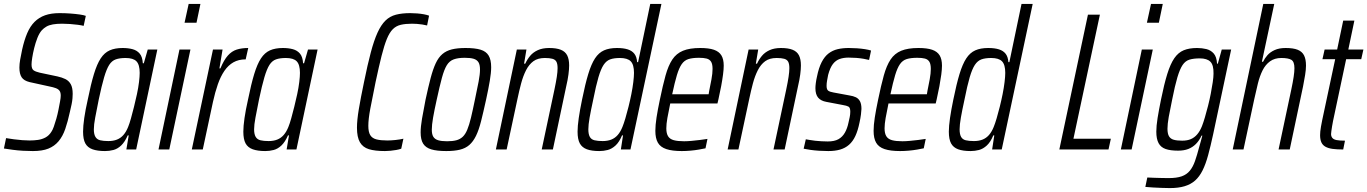

<svg xmlns="http://www.w3.org/2000/svg" viewBox="-26 -763 6979 980"><path d="M142 8Q118 8 91 6.5Q64 5 38.5 1.5Q13 -2 -6 -5L5 -58Q23 -55 45 -52Q67 -49 88.5 -47.5Q110 -46 125 -46Q148 -46 168.5 -49Q189 -52 206.5 -61.5Q224 -71 236 -90Q242 -98 248.5 -116Q255 -134 261.5 -157Q268 -180 272.5 -203Q277 -226 280.5 -245Q284 -264 284 -275Q284 -291 278 -299.5Q272 -308 259 -313Q246 -318 225 -322L125 -344Q96 -351 84.5 -368.5Q73 -386 73 -418Q73 -436 77 -459Q81 -482 87 -510Q98 -559 113 -594Q128 -629 150.5 -651.5Q173 -674 204 -685Q235 -696 278 -696Q307 -696 333.5 -694Q360 -692 381 -689Q402 -686 412 -682L401 -631Q390 -634 371 -636.5Q352 -639 331 -640.5Q310 -642 291 -642Q264 -642 244 -638.5Q224 -635 210.5 -627Q197 -619 187 -608Q174 -593 164.5 -568.5Q155 -544 148.5 -517.5Q142 -491 138.5 -468.5Q135 -446 135 -434Q135 -412 145 -404.5Q155 -397 177 -392L267 -373Q290 -368 307.5 -359.5Q325 -351 335 -333.5Q345 -316 345 -284Q345 -275 344 -261.5Q343 -248 339.5 -231Q336 -214 331 -193Q320 -142 307 -104.5Q294 -67 273 -42Q252 -17 221 -4.5Q190 8 142 8Z M510 8Q471 8 446 -1Q421 -10 409.5 -31Q398 -52 398 -91Q398 -119 404 -160.5Q410 -202 422 -255Q438 -334 453.5 -385Q469 -436 488 -465Q507 -494 534 -506Q561 -518 600 -518Q628 -518 650.5 -512Q673 -506 687 -489.5Q701 -473 703 -440H708L728 -510H777L669 0H619L631 -72H626Q611 -38 592.5 -20.5Q574 -3 553 2.5Q532 8 510 8ZM527 -43Q552 -43 571 -50.5Q590 -58 604 -74Q618 -90 628 -115Q635 -132 642.5 -159Q650 -186 658 -218Q666 -250 673 -282.5Q680 -315 683.5 -344Q687 -373 687 -391Q687 -433 670.5 -450Q654 -467 615 -467Q585 -467 565 -460Q545 -453 531.5 -432Q518 -411 505.5 -368.5Q493 -326 478 -255Q467 -200 460 -163Q453 -126 453 -103Q453 -78 461 -64.5Q469 -51 485.5 -47Q502 -43 527 -43Z M916 -647 937 -743H997L977 -647ZM783 0 890 -510H946L838 0Z M953 0 1061 -510H1110L1094 -414H1099Q1117 -457 1137 -479.5Q1157 -502 1182.5 -510Q1208 -518 1241 -518L1228 -460Q1192 -460 1165.5 -445Q1139 -430 1119.5 -401.5Q1100 -373 1086 -333Q1072 -293 1061 -243L1009 0Z M1328 8Q1289 8 1264 -1Q1239 -10 1227.5 -31Q1216 -52 1216 -91Q1216 -119 1222 -160.5Q1228 -202 1240 -255Q1256 -334 1271.5 -385Q1287 -436 1306 -465Q1325 -494 1352 -506Q1379 -518 1418 -518Q1446 -518 1468.5 -512Q1491 -506 1505 -489.5Q1519 -473 1521 -440H1526L1546 -510H1595L1487 0H1437L1449 -72H1444Q1429 -38 1410.5 -20.5Q1392 -3 1371 2.5Q1350 8 1328 8ZM1345 -43Q1370 -43 1389 -50.5Q1408 -58 1422 -74Q1436 -90 1446 -115Q1453 -132 1460.5 -159Q1468 -186 1476 -218Q1484 -250 1491 -282.5Q1498 -315 1501.5 -344Q1505 -373 1505 -391Q1505 -433 1488.5 -450Q1472 -467 1433 -467Q1403 -467 1383 -460Q1363 -453 1349.5 -432Q1336 -411 1323.5 -368.5Q1311 -326 1296 -255Q1285 -200 1278 -163Q1271 -126 1271 -103Q1271 -78 1279 -64.5Q1287 -51 1303.5 -47Q1320 -43 1345 -43Z M1939 8Q1888 8 1857 -1.5Q1826 -11 1811 -37Q1796 -63 1796 -111Q1796 -149 1805.5 -206Q1815 -263 1832 -344Q1850 -433 1866.5 -495Q1883 -557 1901 -596.5Q1919 -636 1941.5 -658Q1964 -680 1995 -688Q2026 -696 2068 -696Q2085 -696 2103.5 -694.5Q2122 -693 2138 -690Q2154 -687 2164 -683L2154 -633Q2142 -636 2129 -638Q2116 -640 2102.5 -641Q2089 -642 2077 -642Q2044 -642 2020 -636.5Q1996 -631 1979 -614Q1962 -597 1948.5 -564Q1935 -531 1921.5 -477.5Q1908 -424 1891 -344Q1874 -262 1864 -208Q1854 -154 1854 -121Q1854 -89 1864 -73Q1874 -57 1895.5 -51.5Q1917 -46 1951 -46Q1970 -46 1993 -48.5Q2016 -51 2033 -55L2022 -4Q2011 0 1996.5 2.5Q1982 5 1967 6.5Q1952 8 1939 8Z M2252 8Q2204 8 2175.5 -0.5Q2147 -9 2134 -29.5Q2121 -50 2121 -87Q2121 -116 2128 -157Q2135 -198 2146 -254Q2160 -319 2172 -364.5Q2184 -410 2198 -440Q2212 -470 2232 -487Q2252 -504 2280.5 -511Q2309 -518 2350 -518Q2398 -518 2426.5 -509.5Q2455 -501 2468 -479.5Q2481 -458 2481 -420Q2481 -392 2474 -350.5Q2467 -309 2455 -254Q2441 -190 2429.5 -144.5Q2418 -99 2403.5 -69.5Q2389 -40 2369.5 -23Q2350 -6 2321.5 1Q2293 8 2252 8ZM2256 -42Q2284 -42 2303 -47Q2322 -52 2335.5 -64.5Q2349 -77 2359 -101Q2369 -125 2378 -162.5Q2387 -200 2398 -254Q2410 -310 2417 -347Q2424 -384 2424 -408Q2424 -433 2416 -445.5Q2408 -458 2391.5 -463Q2375 -468 2346 -468Q2312 -468 2290 -460Q2268 -452 2254.5 -430Q2241 -408 2229.5 -365.5Q2218 -323 2203 -254Q2191 -200 2184.5 -162.5Q2178 -125 2178 -101Q2178 -77 2186 -64.5Q2194 -52 2211 -47Q2228 -42 2256 -42Z M2505 0 2612 -510H2661L2649 -438H2655Q2665 -460 2680 -478Q2695 -496 2719 -507Q2743 -518 2777 -518Q2814 -518 2836.5 -509Q2859 -500 2869 -480.5Q2879 -461 2879 -429Q2879 -410 2875.5 -383Q2872 -356 2864 -322L2796 0H2739L2804 -306Q2812 -344 2816 -370.5Q2820 -397 2820 -415Q2820 -437 2814 -448Q2808 -459 2793.5 -463Q2779 -467 2755 -467Q2719 -467 2696.5 -450.5Q2674 -434 2659 -404.5Q2644 -375 2634 -337.5Q2624 -300 2615 -257L2560 0Z M3033 8Q2994 8 2969.5 -1Q2945 -10 2933.5 -31Q2922 -52 2922 -91Q2922 -119 2928 -160.5Q2934 -202 2945 -255Q2961 -334 2976.5 -385Q2992 -436 3011 -465Q3030 -494 3057 -506Q3084 -518 3123 -518Q3156 -518 3178 -511Q3200 -504 3212 -488.5Q3224 -473 3226 -446H3231L3293 -743H3350L3192 0H3143L3154 -72H3149Q3135 -38 3116 -20.5Q3097 -3 3076 2.5Q3055 8 3033 8ZM3050 -43Q3075 -43 3094 -50.5Q3113 -58 3127 -74Q3141 -90 3151 -115Q3158 -132 3166 -159Q3174 -186 3182 -218Q3190 -250 3196.5 -282.5Q3203 -315 3206.5 -344Q3210 -373 3210 -391Q3210 -433 3193.5 -450Q3177 -467 3138 -467Q3108 -467 3088.5 -460Q3069 -453 3055 -432Q3041 -411 3028.5 -368.5Q3016 -326 3002 -255Q2990 -200 2983.5 -163Q2977 -126 2977 -103Q2977 -78 2984.5 -64.5Q2992 -51 3008.5 -47Q3025 -43 3050 -43Z M3454 8Q3405 8 3375 -2Q3345 -12 3332 -34.5Q3319 -57 3319 -95Q3319 -124 3325 -163Q3331 -202 3342 -254Q3357 -327 3371 -377.5Q3385 -428 3405.5 -459Q3426 -490 3460 -504Q3494 -518 3548 -518Q3592 -518 3618 -509Q3644 -500 3656 -480.5Q3668 -461 3668 -428Q3668 -409 3664.5 -382.5Q3661 -356 3655 -323.5Q3649 -291 3641 -256L3636 -235H3395Q3386 -192 3380.5 -161Q3375 -130 3375 -108Q3375 -82 3384 -67.5Q3393 -53 3413 -47.5Q3433 -42 3466 -42Q3483 -42 3504 -44Q3525 -46 3546 -48.5Q3567 -51 3585 -54L3575 -6Q3561 -3 3541 0.5Q3521 4 3498 6Q3475 8 3454 8ZM3405 -282H3591L3594 -300Q3600 -328 3605.5 -358.5Q3611 -389 3611 -411Q3611 -436 3603.5 -448Q3596 -460 3581 -464Q3566 -468 3542 -468Q3509 -468 3488 -461.5Q3467 -455 3453.5 -435.5Q3440 -416 3429 -379.5Q3418 -343 3405 -282Z M3688 0 3795 -510H3844L3832 -438H3838Q3848 -460 3863 -478Q3878 -496 3902 -507Q3926 -518 3960 -518Q3997 -518 4019.5 -509Q4042 -500 4052 -480.5Q4062 -461 4062 -429Q4062 -410 4058.5 -383Q4055 -356 4047 -322L3979 0H3922L3987 -306Q3995 -344 3999 -370.5Q4003 -397 4003 -415Q4003 -437 3997 -448Q3991 -459 3976.5 -463Q3962 -467 3938 -467Q3902 -467 3879.5 -450.5Q3857 -434 3842 -404.5Q3827 -375 3817 -337.5Q3807 -300 3798 -257L3743 0Z M4202 8Q4179 8 4155 6.5Q4131 5 4110.5 2Q4090 -1 4076 -4L4087 -52Q4095 -51 4107.5 -48.5Q4120 -46 4135.5 -44.5Q4151 -43 4167 -42Q4183 -41 4199 -41Q4233 -41 4253.5 -52.5Q4274 -64 4286.5 -86Q4299 -108 4305 -138Q4308 -151 4311 -165Q4314 -179 4314 -193Q4314 -214 4304.5 -219Q4295 -224 4276 -227L4192 -243Q4164 -248 4150 -264.5Q4136 -281 4136 -313Q4136 -323 4138 -339Q4140 -355 4144 -372Q4153 -417 4168 -446Q4183 -475 4203.5 -490.5Q4224 -506 4249.5 -512Q4275 -518 4306 -518Q4327 -518 4348.5 -516.5Q4370 -515 4389 -512Q4408 -509 4420 -505L4410 -457Q4399 -460 4381.5 -463Q4364 -466 4344.5 -467.5Q4325 -469 4305 -469Q4280 -469 4260 -462Q4240 -455 4225.5 -436.5Q4211 -418 4201 -381Q4198 -365 4195.5 -351.5Q4193 -338 4193 -325Q4193 -306 4201.5 -300Q4210 -294 4228 -291L4309 -276Q4329 -273 4342.5 -266.5Q4356 -260 4363.5 -246Q4371 -232 4371 -207Q4371 -199 4368.5 -179Q4366 -159 4361 -137Q4353 -97 4340 -69Q4327 -41 4307.5 -24Q4288 -7 4262 0.5Q4236 8 4202 8Z M4568 8Q4519 8 4489 -2Q4459 -12 4446 -34.5Q4433 -57 4433 -95Q4433 -124 4439 -163Q4445 -202 4456 -254Q4471 -327 4485 -377.5Q4499 -428 4519.5 -459Q4540 -490 4574 -504Q4608 -518 4662 -518Q4706 -518 4732 -509Q4758 -500 4770 -480.5Q4782 -461 4782 -428Q4782 -409 4778.5 -382.5Q4775 -356 4769 -323.5Q4763 -291 4755 -256L4750 -235H4509Q4500 -192 4494.5 -161Q4489 -130 4489 -108Q4489 -82 4498 -67.5Q4507 -53 4527 -47.5Q4547 -42 4580 -42Q4597 -42 4618 -44Q4639 -46 4660 -48.5Q4681 -51 4699 -54L4689 -6Q4675 -3 4655 0.5Q4635 4 4612 6Q4589 8 4568 8ZM4519 -282H4705L4708 -300Q4714 -328 4719.5 -358.5Q4725 -389 4725 -411Q4725 -436 4717.5 -448Q4710 -460 4695 -464Q4680 -468 4656 -468Q4623 -468 4602 -461.5Q4581 -455 4567.5 -435.5Q4554 -416 4543 -379.5Q4532 -343 4519 -282Z M4928 8Q4889 8 4864.5 -1Q4840 -10 4828.5 -31Q4817 -52 4817 -91Q4817 -119 4823 -160.5Q4829 -202 4840 -255Q4856 -334 4871.5 -385Q4887 -436 4906 -465Q4925 -494 4952 -506Q4979 -518 5018 -518Q5051 -518 5073 -511Q5095 -504 5107 -488.5Q5119 -473 5121 -446H5126L5188 -743H5245L5087 0H5038L5049 -72H5044Q5030 -38 5011 -20.5Q4992 -3 4971 2.5Q4950 8 4928 8ZM4945 -43Q4970 -43 4989 -50.5Q5008 -58 5022 -74Q5036 -90 5046 -115Q5053 -132 5061 -159Q5069 -186 5077 -218Q5085 -250 5091.5 -282.5Q5098 -315 5101.5 -344Q5105 -373 5105 -391Q5105 -433 5088.5 -450Q5072 -467 5033 -467Q5003 -467 4983.5 -460Q4964 -453 4950 -432Q4936 -411 4923.5 -368.5Q4911 -326 4897 -255Q4885 -200 4878.5 -163Q4872 -126 4872 -103Q4872 -78 4879.5 -64.5Q4887 -51 4903.5 -47Q4920 -43 4945 -43Z M5381 0 5527 -688H5588L5453 -55H5644L5632 0Z M5828 -647 5849 -743H5909L5889 -647ZM5695 0 5802 -510H5858L5750 0Z M5945 197Q5925 197 5903 196Q5881 195 5859.5 194Q5838 193 5820 191L5830 143Q5848 144 5866.5 144.5Q5885 145 5903.5 145.5Q5922 146 5939 146Q5980 146 6005.5 137Q6031 128 6047 108.5Q6063 89 6073.5 59Q6084 29 6095 -13Q6098 -25 6103 -41.5Q6108 -58 6111 -71H6107Q6095 -45 6078 -28Q6061 -11 6039 -2.5Q6017 6 5987 6Q5948 6 5923.5 -2.5Q5899 -11 5887.5 -32.5Q5876 -54 5876 -91Q5876 -120 5882.5 -160.5Q5889 -201 5900 -255Q5916 -334 5932 -385.5Q5948 -437 5968 -466Q5988 -495 6016 -506.5Q6044 -518 6084 -518Q6109 -518 6131.5 -512.5Q6154 -507 6169 -490Q6184 -473 6186 -438H6190L6210 -510H6258L6166 -77Q6153 -17 6140.5 29Q6128 75 6112 107Q6096 139 6074 158.5Q6052 178 6020.5 187.5Q5989 197 5945 197ZM6008 -45Q6034 -45 6052.5 -53Q6071 -61 6085 -77.5Q6099 -94 6109 -119Q6116 -137 6124 -164Q6132 -191 6140 -222.5Q6148 -254 6154 -285Q6160 -316 6164 -343Q6168 -370 6168 -387Q6169 -431 6152 -448Q6135 -465 6098 -465Q6066 -465 6045 -458.5Q6024 -452 6010 -431Q5996 -410 5983.5 -368Q5971 -326 5957 -255Q5946 -203 5939.5 -166.5Q5933 -130 5933 -106Q5933 -80 5941 -67Q5949 -54 5965.5 -49.5Q5982 -45 6008 -45Z M6266 0 6422 -743H6478L6415 -448H6421Q6429 -465 6443 -481Q6457 -497 6480 -507.5Q6503 -518 6536 -518Q6575 -518 6597.5 -509Q6620 -500 6630 -480.5Q6640 -461 6640 -428Q6640 -408 6635.5 -380Q6631 -352 6625 -322L6557 0H6500L6565 -306Q6573 -344 6577 -370.5Q6581 -397 6581 -415Q6581 -448 6565.5 -457.5Q6550 -467 6514 -467Q6480 -467 6456.5 -450Q6433 -433 6418.5 -404Q6404 -375 6394.5 -337Q6385 -299 6376 -257L6321 0Z M6830 0Q6798 0 6776 -3Q6754 -6 6739.5 -14Q6725 -22 6718.5 -36.5Q6712 -51 6712 -73Q6712 -81 6713 -92Q6714 -103 6716.5 -117Q6719 -131 6723 -151L6789 -461H6724L6735 -510H6799L6830 -658H6887L6856 -510H6933L6922 -461H6845L6778 -145Q6775 -131 6773 -117.5Q6771 -104 6769.5 -94Q6768 -84 6768 -79Q6768 -67 6774.5 -59Q6781 -51 6796.5 -48Q6812 -45 6839 -45Z"/></svg>

Font: Saira Condensed Light
Style: Italic
Weight: 300
Width: 3
Italic angle: -12°
Designer: Hector Gatti with collaboration of the Omnibus-Type team
Foundry: Omnibus-Type
Version: Version 1.101